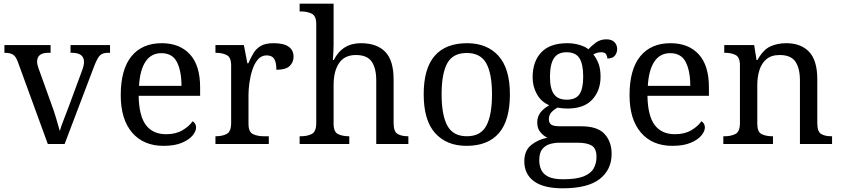

<svg xmlns="http://www.w3.org/2000/svg" viewBox="-20 -780 4555 1040"><path d="M78 -441Q67 -473 51.5 -483.5Q36 -494 4 -494V-536H254V-494H241Q181 -494 181 -446Q181 -438 183 -429Q185 -420 189 -409L257 -220Q271 -183 284 -139.5Q297 -96 304 -70Q309 -91 325 -131Q341 -171 354 -207L426 -402Q435 -426 435 -445Q435 -494 369 -494H362V-536H576V-494H564Q535 -494 520.5 -479Q506 -464 488 -416L330 0H239Z M866 10Q757 10 695.5 -62Q634 -134 634 -264Q634 -404 692 -475Q750 -546 856 -546Q953 -546 1008.5 -486Q1064 -426 1064 -307V-261H731Q733 -152 770.5 -102.5Q808 -53 880 -53Q932 -53 968.5 -74.5Q1005 -96 1023 -123Q1030 -120 1036 -111Q1042 -102 1042 -89Q1042 -69 1023 -46Q1004 -23 965 -6.5Q926 10 866 10ZM963 -315Q963 -395 938.5 -443.5Q914 -492 854 -492Q799 -492 768.5 -446.5Q738 -401 733 -315Z M1147 0V-42H1150Q1184 -42 1208 -54.5Q1232 -67 1232 -114V-426Q1232 -470 1207.5 -482Q1183 -494 1150 -494H1147V-536H1301L1320 -437H1325Q1338 -467 1353 -492Q1368 -517 1393 -531.5Q1418 -546 1462 -546Q1517 -546 1543.5 -527Q1570 -508 1570 -473Q1570 -442 1548.5 -422Q1527 -402 1477 -402Q1477 -443 1465 -461.5Q1453 -480 1424 -480Q1396 -480 1377 -458Q1358 -436 1347 -402Q1336 -368 1331 -331.5Q1326 -295 1326 -266V-109Q1326 -65 1350.5 -53.5Q1375 -42 1408 -42H1436V0Z M1603 0V-42H1611Q1645 -42 1669 -54.5Q1693 -67 1693 -114V-650Q1693 -694 1668.5 -706Q1644 -718 1611 -718H1603V-760H1787V-540Q1787 -522 1786 -502.5Q1785 -483 1784 -469Q1783 -455 1783 -455H1788Q1834 -546 1935 -546Q2021 -546 2066.5 -499.5Q2112 -453 2112 -350V-114Q2112 -67 2133.5 -54.5Q2155 -42 2189 -42H2192V0H2018V-345Q2018 -410 1993.5 -446Q1969 -482 1908 -482Q1846 -482 1816.5 -438Q1787 -394 1787 -320V-109Q1787 -65 1811.5 -53.5Q1836 -42 1869 -42H1872V0Z M2507 10Q2399 10 2337 -59Q2275 -128 2275 -269Q2275 -409 2334.5 -477.5Q2394 -546 2510 -546Q2618 -546 2680 -477.5Q2742 -409 2742 -269Q2742 -128 2682.5 -59Q2623 10 2507 10ZM2509 -42Q2584 -42 2614.5 -99.5Q2645 -157 2645 -269Q2645 -381 2614 -437Q2583 -493 2508 -493Q2433 -493 2402.5 -437Q2372 -381 2372 -269Q2372 -157 2403 -99.5Q2434 -42 2509 -42Z M3028 240Q2924 240 2872 201.5Q2820 163 2820 94Q2820 35 2858 5Q2896 -25 2945 -34Q2925 -43 2907.5 -63.5Q2890 -84 2890 -116Q2890 -146 2905.5 -168Q2921 -190 2955 -210Q2912 -228 2888.5 -269.5Q2865 -311 2865 -361Q2865 -447 2912 -496.5Q2959 -546 3053 -546Q3089 -546 3121 -536Q3153 -526 3167 -513Q3181 -529 3206 -548Q3231 -567 3264 -567Q3294 -567 3308.5 -551.5Q3323 -536 3323 -515Q3323 -494 3310.5 -478.5Q3298 -463 3270 -463Q3270 -474 3263.5 -485.5Q3257 -497 3237 -497Q3214 -497 3194 -485Q3211 -464 3222 -435.5Q3233 -407 3233 -364Q3233 -290 3188.5 -241Q3144 -192 3053 -192Q3041 -192 3025.5 -193.5Q3010 -195 3000 -197Q2981 -187 2967 -172Q2953 -157 2953 -134Q2953 -116 2964.5 -106Q2976 -96 3015 -96H3128Q3217 -96 3255 -54Q3293 -12 3293 53Q3293 139 3228.5 189.5Q3164 240 3028 240ZM3050 -240Q3099 -240 3119 -270Q3139 -300 3139 -365Q3139 -433 3118.5 -465Q3098 -497 3049 -497Q3001 -497 2980 -464Q2959 -431 2959 -364Q2959 -300 2980.5 -270Q3002 -240 3050 -240ZM3030 191Q3102 191 3141 175.5Q3180 160 3195.5 132.5Q3211 105 3211 70Q3211 24 3185 8.5Q3159 -7 3109 -7H3011Q2983 -7 2958 0.5Q2933 8 2917 28Q2901 48 2901 88Q2901 117 2912 140.5Q2923 164 2951 177.5Q2979 191 3030 191Z M3622 10Q3513 10 3451.5 -62Q3390 -134 3390 -264Q3390 -404 3448 -475Q3506 -546 3612 -546Q3709 -546 3764.5 -486Q3820 -426 3820 -307V-261H3487Q3489 -152 3526.5 -102.5Q3564 -53 3636 -53Q3688 -53 3724.5 -74.5Q3761 -96 3779 -123Q3786 -120 3792 -111Q3798 -102 3798 -89Q3798 -69 3779 -46Q3760 -23 3721 -6.5Q3682 10 3622 10ZM3719 -315Q3719 -395 3694.5 -443.5Q3670 -492 3610 -492Q3555 -492 3524.5 -446.5Q3494 -401 3489 -315Z M3898 0V-42H3906Q3940 -42 3964 -54.5Q3988 -67 3988 -114V-426Q3988 -470 3964.5 -482Q3941 -494 3908 -494H3903V-536H4065L4078 -455H4083Q4114 -511 4152.5 -528.5Q4191 -546 4239 -546Q4318 -546 4362.5 -499.5Q4407 -453 4407 -350V-114Q4407 -67 4427.5 -54.5Q4448 -42 4482 -42H4487V0H4313V-345Q4313 -410 4288.5 -446Q4264 -482 4203 -482Q4158 -482 4131.5 -459.5Q4105 -437 4093.5 -400Q4082 -363 4082 -320V-109Q4082 -65 4105.5 -53.5Q4129 -42 4162 -42H4167V0Z"/></svg>

Font: NotoSerif-Regular
Style: Regular
Weight: 400
Designer: Monotype Design Team
Foundry: Monotype Imaging Inc.
Version: Version 2.007; ttfautohint (v1.8) -l 8 -r 50 -G 200 -x 14 -D